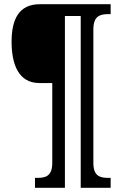

<svg xmlns="http://www.w3.org/2000/svg" viewBox="-20 -780 580 911"><path d="M146 111H288V-704H363V111H505V64H494C455 64 423 56 423 -7V-641C423 -704 455 -713 494 -713H505V-760H169C70 -760 35 -689 35 -582C35 -478 66 -386 167 -386H228V-7C228 56 196 64 157 64H146Z"/></svg>

Font: Noto Serif Ethiopic Condensed SemiBold
Style: Regular
Weight: 600
Width: 3
Designer: Monotype Design Team
Foundry: Monotype Imaging Inc.
Version: Version 2.102